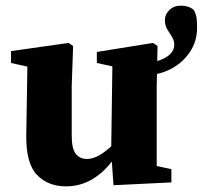

<svg xmlns="http://www.w3.org/2000/svg" viewBox="-20 -645 718 680"><path d="M382 11 376 -73Q344 -31 303 -8Q262 15 214 15Q150 15 111 -25.5Q72 -66 73 -165L77 -409L19 -422V-464L223 -493L239 -482L234 -341V-164Q234 -118 248.5 -100Q263 -82 288 -82Q309 -82 331.5 -95Q354 -108 374 -127L378 -410L323 -422V-461L522 -493L538 -482L535 -341V-57L587 -46V1ZM506 -379 501 -422Q545 -427 571 -444Q597 -461 597 -487Q597 -502 589 -514.5Q581 -527 572.5 -541Q564 -555 564 -574Q564 -594 580 -609.5Q596 -625 621 -625Q634 -625 645.5 -621.5Q657 -618 667 -609Q675 -593 676.5 -578.5Q678 -564 678 -547Q678 -500 654 -463Q630 -426 591 -404Q552 -382 506 -379Z"/></svg>

Font: Source Serif Pro
Style: Bold
Weight: 700
Designer: Frank Grießhammer
Foundry: Adobe Systems Incorporated
Version: Version 3.001;hotconv 1.0.111;makeotfexe 2.5.65597